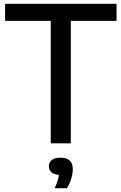

<svg xmlns="http://www.w3.org/2000/svg" viewBox="-20 -760 644 1018"><path d="M249 0V-649.5H7V-740H598V-649.5H355.5V0ZM270 238Q280 216 285.2 199.2Q290.5 182.5 292.5 167Q265 165 252 152.8Q239 140.5 239 121.5Q239 101 254.5 88.5Q270 76 301.5 76Q366 76 366 137Q366 160 357.8 187.5Q349.5 215 334.5 238Z"/></svg>

Font: Encode Sans Md
Style: Regular
Weight: 500
Designer: Multiple Designers
Foundry: Impallari Type
Version: Version 3.002; ttfautohint (v1.8.3) -l 8 -r 50 -G 200 -x 14 